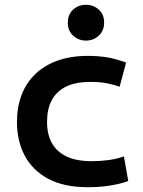

<svg xmlns="http://www.w3.org/2000/svg" viewBox="-20 -772 600 804"><path d="M349 12Q248 12 182.5 -23Q117 -58 84 -119.5Q51 -181 51 -262Q51 -323 70 -373.5Q89 -424 127 -461Q165 -498 220.5 -518Q276 -538 348 -538Q393 -538 430.5 -531.5Q468 -525 508 -510L481 -409Q455 -418 426.5 -423.5Q398 -429 358 -429Q296 -429 256 -409Q216 -389 196.5 -352Q177 -315 177 -262Q177 -209 197.5 -172.5Q218 -136 259.5 -116.5Q301 -97 364 -97Q397 -97 432.5 -101.5Q468 -106 499 -117L517 -14Q496 -6 470.5 -0.5Q445 5 415 8.5Q385 12 349 12ZM340 -602Q309 -602 286.5 -622.5Q264 -643 264 -677Q264 -712 286.5 -732Q309 -752 340 -752Q371 -752 393.5 -732Q416 -712 416 -678Q416 -643 393.5 -622.5Q371 -602 340 -602Z"/></svg>

Font: Ubuntu Sans Mono SemiBold
Style: Regular
Weight: 600
Monospace: yes
Designer: Dalton Maag Ltd
Foundry: Dalton Maag Ltd
Version: Version 1.006